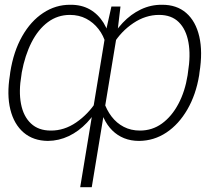

<svg xmlns="http://www.w3.org/2000/svg" viewBox="-20 -573 870 796"><path d="M312.5 203.1 419.9 -447.8 441.9 -545.9H479.5L467.8 -447.8L360.4 203.1ZM21 -261.2 22.5 -273.4Q36.1 -359.9 71.8 -422.6Q107.4 -485.4 159.2 -519.5Q210.9 -553.7 271.5 -553.2Q317.4 -553.7 352.1 -534.2Q386.7 -514.6 409.2 -478.5Q431.6 -442.4 439.9 -392.1L399.9 -150.9Q375 -100.6 340.6 -64.5Q306.2 -28.3 265.1 -8.8Q224.1 10.7 178.7 11.2Q118.2 10.7 78.1 -23.4Q38.1 -57.6 22.9 -118.9Q7.8 -180.2 21 -261.2ZM70.3 -272.9 68.8 -261.7Q57.1 -194.3 67.1 -142.3Q77.1 -90.3 108.4 -61Q139.6 -31.7 190.4 -31.7Q246.1 -31.2 295.9 -65.4Q345.7 -99.6 379.9 -152.8L418.9 -390.1Q409.7 -425.3 388.4 -452.6Q367.2 -480 337.2 -495.6Q307.1 -511.2 270 -511.2Q218.8 -511.2 178.5 -481.2Q138.2 -451.2 110.8 -397.5Q83.5 -343.8 70.3 -272.9ZM807.1 -272.9 805.7 -261.2Q792.5 -180.7 756.8 -119.1Q721.2 -57.6 669.7 -23.4Q618.2 10.7 556.6 11.2Q522.5 11.2 494.6 0Q466.8 -11.2 445.6 -32.2Q424.3 -53.2 410.2 -83.3Q396 -113.3 389.6 -150.9L429.2 -392.1Q454.6 -442.4 488.8 -478.5Q522.9 -514.6 564.5 -534.2Q606 -553.7 651.4 -553.2Q712.4 -553.7 752 -519.3Q791.5 -484.9 806.2 -421.6Q820.8 -358.4 807.1 -272.9ZM757.8 -261.2 759.3 -272.9Q771 -344.2 761.2 -397.7Q751.5 -451.2 721.2 -481.2Q690.9 -511.2 639.6 -511.2Q583.5 -511.2 532.7 -477.1Q481.9 -442.9 449.7 -390.1L410.2 -152.8Q421.4 -117.7 442.4 -90.1Q463.4 -62.5 493.2 -47.1Q522.9 -31.7 560.1 -31.7Q611.3 -31.7 651.6 -61Q691.9 -90.3 719.5 -142.1Q747.1 -193.8 757.8 -261.2Z"/></svg>

Font: Inter 28pt ExtraLight
Style: Italic
Weight: 250
Italic angle: -9.3988°
Designer: Rasmus Andersson
Foundry: rsms
Version: Version 4.001;git-66647c0bb